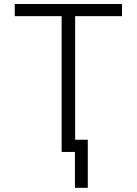

<svg xmlns="http://www.w3.org/2000/svg" viewBox="-20 -747 672 944"><path d="M579.9 -727.3V-667.6H349.4V-60H411.6V176.5H348.4V0H283V-667.6H52.6V-727.3Z"/></svg>

Font: Inter P Light
Style: Regular
Weight: 300
Designer: Rasmus Andersson
Foundry: rsms
Version: Version 3.018;git-588b23468